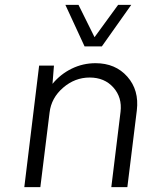

<svg xmlns="http://www.w3.org/2000/svg" viewBox="-20 -770 622 790"><path d="M399 -579H328L249 -750H303L369 -617L466 -750H520ZM373 -510Q455 -510 504 -454.5Q553 -399 543 -316L504 0H438L476 -310Q483 -369 446.5 -410Q410 -451 349 -451Q288 -451 239.5 -409Q191 -367 184 -307L146 0H80L141 -500H202L196 -425Q229 -465 275 -487.5Q321 -510 373 -510Z"/></svg>

Font: Orkney Light
Style: LightItalic
Weight: 300
Designer: Samuel Oakes and Alfredo Marco Pradil
Foundry: Alfredo Marco Pradil
Version: 1.0; ttfautohint (v1.5)